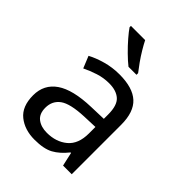

<svg xmlns="http://www.w3.org/2000/svg" viewBox="-220 -879 1002 1002"><g transform="rotate(45 280.5 -378.0)"><path d="M288 -545Q386 -545 433 -502Q480 -459 480 -365V0H416L399 -76H395Q360 -32 321.5 -11Q283 10 215 10Q142 10 94 -28.5Q46 -67 46 -149Q46 -229 109 -272.5Q172 -316 303 -320L394 -323V-355Q394 -422 365 -448Q336 -474 283 -474Q241 -474 203 -461.5Q165 -449 132 -433L105 -499Q140 -518 188 -531.5Q236 -545 288 -545ZM314 -259Q214 -255 175.5 -227Q137 -199 137 -148Q137 -103 164.5 -82Q192 -61 235 -61Q303 -61 348 -98.5Q393 -136 393 -214V-262ZM256 -766Q267 -744 283.5 -716.5Q300 -689 318.5 -663Q337 -637 352 -618V-606H293Q270 -624 241 -652.5Q212 -681 187.5 -709.5Q163 -738 151 -756V-766Z"/></g></svg>

Font: Noto Sans Carian
Style: Regular
Weight: 400
Designer: Monotype Design Team
Foundry: Monotype Imaging Inc.
Version: Version 2.002; ttfautohint (v1.8.4.7-5d5b)